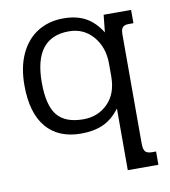

<svg xmlns="http://www.w3.org/2000/svg" viewBox="-80 -564 745 840"><g transform="rotate(-10 292.5 -143.5)"><path d="M420 -66Q387 -22 345.5 -3.5Q304 15 248 15Q147 15 93 -49Q39 -113 39 -236Q39 -316 66 -374.5Q93 -433 142.5 -464Q192 -495 257 -495Q315 -495 355.5 -473Q396 -451 426 -403L434 -480H556V-421H534Q516 -421 508 -412Q500 -403 500 -382V102Q500 129 508 139Q516 149 539 149H556V208H420ZM420 -209V-265Q420 -338 378.5 -386.5Q337 -435 271 -435Q116 -435 116 -235Q116 -133 152 -89Q188 -45 268 -45Q333 -45 376.5 -88.5Q420 -132 420 -209Z"/></g></svg>

Font: Pridi Light
Style: Regular
Weight: 300
Designer: Katatrad Team
Foundry: CadsonDemak
Version: Version 1.003